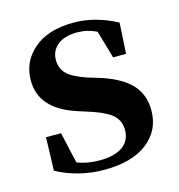

<svg xmlns="http://www.w3.org/2000/svg" viewBox="-89 -630 675 724"><g transform="rotate(-15 248.0 -268.0)"><path d="M259.8 -336.9 311.5 -321.3Q389.6 -294.9 424.8 -254.9Q460 -214.8 460 -156.2Q460 -78.1 399.9 -31.2Q339.8 15.6 231.4 15.6Q131.8 15.6 45.9 -30.3L49.8 -160.2H108.4L135.7 -39.1Q173.8 -23.4 222.7 -23.4Q282.2 -23.4 313.5 -45.9Q344.7 -68.4 344.7 -109.4Q344.7 -143.6 322.8 -165.5Q300.8 -187.5 244.1 -207L189.5 -224.6Q49.8 -269.5 49.8 -380.9Q49.8 -455.1 106 -502.9Q162.1 -550.8 261.7 -550.8Q345.7 -550.8 429.7 -505.9L422.9 -385.7H372.1L340.8 -494.1Q304.7 -511.7 264.6 -511.7Q215.8 -511.7 188.5 -489.7Q161.1 -467.8 161.1 -430.7Q161.1 -398.4 182.6 -377Q204.1 -355.5 259.8 -336.9Z"/></g></svg>

Font: GenYoMin TW TTF Bold
Style: Regular
Weight: 700
Version: Version 1.300